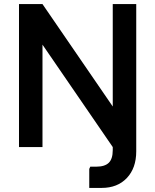

<svg xmlns="http://www.w3.org/2000/svg" viewBox="-20 -720 761 940"><path d="M417 200V107L422 96H451Q493 96 512.5 77Q532 58 532 15V-109H647V21Q647 103 601 151.5Q555 200 478 200ZM532 0 73 -669V-700H188L647 -31V0ZM73 0V-700H188V0ZM532 0V-700H647V0Z"/></svg>

Font: Fustat
Style: Bold
Weight: 700
Designer: Mohamed Gaber, Khaled Hosny, Laura Garcia Mut
Foundry: Kief Type Foundry, Alif Type Foundry, Hard Type Foundry
Version: Version 1.007